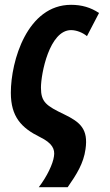

<svg xmlns="http://www.w3.org/2000/svg" viewBox="-20 -575 457 797"><path d="M141 202H261C298 149 327 103 335 44C347 -39 313 -68 247 -100C172 -136 150 -151 150 -211C150 -269 185 -450 275 -450C297 -450 323 -440 341 -425L391 -521C357 -544 319 -555 275 -555C93 -555 25 -322 25 -190C25 -90 69 -44 146 -6C197 19 209 44 204 74C200 105 175 158 141 202Z"/></svg>

Font: Noto Sans ExtraCondensed
Style: Bold Italic
Weight: 700
Width: 2
Italic angle: -12°
Designer: Monotype Design Team
Foundry: Monotype Imaging Inc.
Version: Version 2.013